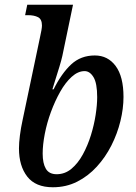

<svg xmlns="http://www.w3.org/2000/svg" viewBox="-20 -780 572 810"><path d="M203 10Q130 10 95 -35Q60 -80 60 -154Q60 -177 64 -208.5Q68 -240 75 -272L148 -619Q157 -659 157 -672Q157 -699 140.5 -707.5Q124 -716 98 -716H86L95 -760H288L243 -544Q239 -526 230.5 -498Q222 -470 213.5 -443.5Q205 -417 201 -403H206Q240 -471 280.5 -508.5Q321 -546 380 -546Q435 -546 468 -501.5Q501 -457 501 -371Q501 -322 488 -269Q475 -216 450 -166.5Q425 -117 388.5 -77Q352 -37 305.5 -13.5Q259 10 203 10ZM219 -45Q254 -45 281.5 -68Q309 -91 329.5 -128.5Q350 -166 363.5 -209.5Q377 -253 383.5 -295.5Q390 -338 390 -370Q390 -429 374.5 -454.5Q359 -480 337 -480Q309 -480 282.5 -456Q256 -432 234 -393Q212 -354 195 -308Q178 -262 169 -215.5Q160 -169 160 -132Q160 -91 173.5 -68Q187 -45 219 -45Z"/></svg>

Font: Noto Serif SemiCondensed Medium
Style: Italic
Weight: 500
Width: 4
Italic angle: -12°
Designer: Monotype Design Team
Foundry: Monotype Imaging Inc.
Version: Version 2.013